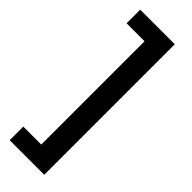

<svg xmlns="http://www.w3.org/2000/svg" viewBox="-288 -731 907 907"><g transform="rotate(45 165.0 -278.0)"><path d="M25 67H145V-623H25V-714H256V158H25Z"/></g></svg>

Font: Noto Sans Hebrew SemiBold
Style: Regular
Weight: 600
Designer: Monotype Design Team
Foundry: Monotype Imaging Inc.
Version: Version 2.003